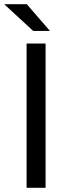

<svg xmlns="http://www.w3.org/2000/svg" viewBox="-48 -898 316 918"><path d="M79.1 -689.9H169.9V0H79.1ZM-27.8 -877.9H80.1L190.9 -750H110.8Z"/></svg>

Font: D-DIN Exp
Style: Regular
Weight: 400
Width: 7
Designer: Charles Nix
Foundry: Datto Inc.
Version: Version 1.00